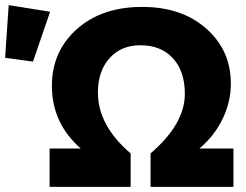

<svg xmlns="http://www.w3.org/2000/svg" viewBox="-166 -731 961 751"><path d="M-37 -490 -146 -505 -132 -711 30 -685ZM390 -704Q545 -704 641 -619Q737 -534 737 -404Q737 -334 705.5 -267.5Q674 -201 614 -150H747V0H423V-131Q557 -246 557 -364Q557 -452 510.5 -503Q464 -554 383 -554Q308 -554 262.5 -503.5Q217 -453 217 -369Q217 -240 345 -131V0H28V-150H150Q37 -249 37 -395Q37 -530 134.5 -617Q232 -704 390 -704Z"/></svg>

Font: Cantarell Extra Bold
Style: Regular
Weight: 800
Designer: Dave Crossland, Nikolaus Waxweiler, Florian Fecher, Jacques Le Bailly, Eben Sorkin, Alexei Vanyashin, Alexios Zavras, Em
Version: Version 0.303